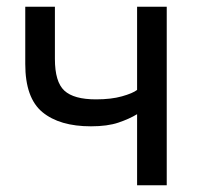

<svg xmlns="http://www.w3.org/2000/svg" viewBox="-20 -550 595 570"><path d="M387 0V-211Q364 -197 331.5 -186Q299 -175 250 -175Q157 -175 106 -217Q55 -259 55 -360V-530H143V-375Q143 -307 171 -281Q199 -255 265 -255Q310 -255 342 -264Q374 -273 387 -283V-530H475V0Z"/></svg>

Font: Golos Text
Style: Regular
Weight: 400
Designer: A.Korolkova, Vitaly Kuzmin
Foundry: ParaType Ltd
Version: Version 2.004